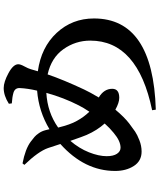

<svg xmlns="http://www.w3.org/2000/svg" viewBox="68 -896 864 1040"><g transform="rotate(-90 500.0 -376.0)"><path d="M300 -192Q326 -213 351 -241Q314 -282 289 -339Q281 -357 257 -427Q216 -379 195 -326Q174 -273 174 -230Q174 -194 187 -174.5Q200 -155 220 -155Q256 -155 300 -192ZM517 -557Q411 -551 329 -493Q345 -427 365 -392Q387 -352 415 -324Q437 -357 449 -381Q491 -463 517 -557ZM645 -641 634 -603Q764 -585 842 -501Q920 -417 920 -299Q920 21 426 36L423 16Q800 -62 800 -319Q800 -399 753.5 -464.5Q707 -530 617 -550Q588 -465 535 -352Q520 -320 492 -273Q539 -245 539 -200Q539 -162 490 -162Q464 -162 426 -183Q385 -134 351 -108Q323 -87 307 -76Q291 -65 260.5 -53Q230 -41 199 -41Q148 -41 121 -83Q94 -125 94 -184Q94 -350 240 -481Q222 -536 218 -548Q200 -600 127 -676L135 -686Q213 -671 252 -642Q269 -629 278.5 -621Q288 -613 299 -597Q310 -581 315 -561Q316 -558 317.5 -551Q319 -544 320 -540Q416 -598 529 -607Q541 -658 543 -701Q544 -727 518 -735Q494 -742 460 -744L458 -760Q502 -788 543 -788Q576 -788 624 -762Q672 -736 672 -709Q672 -697 660.5 -676Q649 -655 645 -641Z"/></g></svg>

Font: Swei Spring CJKtc
Style: Bold
Weight: 700
Version: Version 1.021